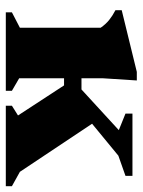

<svg xmlns="http://www.w3.org/2000/svg" viewBox="65 -556 491 661"><g transform="rotate(90 310.5 -225.5)"><path d="M274 -200.5H249.5V-46L292.5 -21V0H22.5V-21L75.5 -48.5V-326.5Q63.5 -344 48.5 -356Q33.5 -368 15 -377.5V-399L227.5 -451H257L249.5 -334.5V-260.5H288L428 -389L371 -412V-436H585.5V-412L516 -387.5L406 -297L571.5 -48.5L621 -21V0H344V-21L377.5 -42Z"/></g></svg>

Font: Newsreader 16pt ExtraBold
Style: Regular
Weight: 800
Designer: Hugues Gentile
Foundry: Production Type
Version: Version 1.003; ttfautohint (v1.8.3)